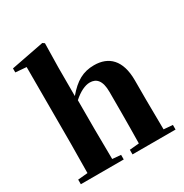

<svg xmlns="http://www.w3.org/2000/svg" viewBox="-187 -973 1074 1120"><g transform="rotate(-30 350.0 -413.0)"><path d="M446 0H674V-31L614 -36L612 -238V-368C612 -504 547 -563 449 -563C375 -563 322 -533 263 -463V-656L266 -817L253 -826L31 -783V-756L104 -750V-238L102 -37L36 -31V0H325V-31L268 -36C267 -95 266 -182 266 -238V-433C306 -469 345 -488 377 -488C421 -488 450 -460 450 -383V-238C450 -180 449 -95 448 -37L384 -31V0Z"/></g></svg>

Font: Source Han Serif KR Heavy
Style: Regular
Weight: 900
Designer: Ryoko NISHIZUKA 西塚涼子 (kana & ideographs); Frank Grießhammer (Latin, Greek & Cyrillic); Wenlong ZHANG 张文龙 (bopomofo); San
Foundry: Adobe
Version: Version 2.001;hotconv 1.1.0;makeotfexe 2.6.0